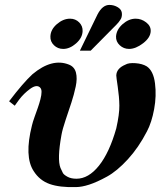

<svg xmlns="http://www.w3.org/2000/svg" viewBox="-20 -747 680 781"><path d="M593 -620Q592 -594 562 -571Q532 -548 505 -548Q483 -548 467 -563Q451 -578 452 -599Q454 -627 479 -649Q504 -671 532 -671Q555 -671 574.5 -656Q594 -641 593 -620ZM476 -690Q476 -683 474.5 -677Q473 -671 468.5 -665Q464 -659 462 -656Q460 -653 452.5 -645.5Q445 -638 443 -636L349 -541H305L377 -689Q397 -727 425 -727Q444 -727 460 -717Q476 -707 476 -690ZM316 -620Q315 -593 289.5 -570.5Q264 -548 237 -548Q215 -548 199.5 -563Q184 -578 185 -599Q186 -627 211.5 -649Q237 -671 265 -671Q287 -671 302 -656Q317 -641 316 -620ZM578 -213Q544 -147 500 -99Q456 -51 415 -28.5Q374 -6 343 4Q312 14 289 14Q223 16 182 1.5Q141 -13 117 -51Q78 -110 110 -237Q113 -250 120.5 -271Q128 -292 134 -309Q140 -326 144.5 -343.5Q149 -361 149 -373.5Q149 -386 142 -392Q128 -404 102.5 -385.5Q77 -367 58 -342L40 -317L17 -335Q74 -410 112 -445Q192 -512 261 -484Q283 -475 289 -451.5Q295 -428 288 -395Q281 -362 270.5 -330Q260 -298 247 -259.5Q234 -221 230 -198Q212 -99 226 -64Q232 -50 236 -43Q240 -36 254.5 -28Q269 -20 291 -20Q340 -20 382.5 -73Q425 -126 453 -225Q466 -283 465.5 -318Q465 -353 459 -393.5Q453 -434 453 -440Q454 -469 490 -484Q503 -492 531 -490Q559 -488 577 -477Q604 -459 610.5 -408Q617 -357 607 -303Q597 -249 578 -213Z"/></svg>

Font: GFS Artemisia
Style: Bold Italic
Weight: 700
Italic angle: -12°
Designer: Designed by Takis Katsoulidis and George D. Matthiopoulos.
Foundry: Designed by Takis Katsoulidis and George D. Matthiopoulos.
Version: Version 1.0